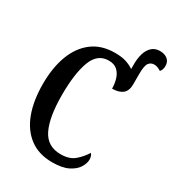

<svg xmlns="http://www.w3.org/2000/svg" viewBox="-205 -985 1019 1116"><g transform="rotate(30 304.5 -427.0)"><path d="M318 10Q227 10 166 -36Q105 -82 74.5 -164.5Q44 -247 44 -358Q44 -468 75 -550Q106 -632 167 -678Q228 -724 318 -724Q363 -724 392.5 -714.5Q422 -705 445 -689V-724Q445 -761 454.5 -793Q464 -825 485 -844.5Q506 -864 539 -864Q570 -864 589.5 -848.5Q609 -833 609 -804Q609 -777 595 -763Q584 -770 573 -774.5Q562 -779 549 -779Q526 -779 513 -761Q500 -743 500 -688V-619Q500 -574 475.5 -554.5Q451 -535 406 -535Q406 -567 397 -597.5Q388 -628 367 -647.5Q346 -667 309 -667Q234 -667 203 -584.5Q172 -502 172 -358Q172 -210 209.5 -132.5Q247 -55 337 -55Q396 -55 430 -84.5Q464 -114 486 -150Q492 -145 495.5 -134Q499 -123 499 -112Q499 -87 481.5 -58.5Q464 -30 424.5 -10Q385 10 318 10Z"/></g></svg>

Font: Noto Serif ExtraCondensed SemiBold
Style: Regular
Weight: 600
Width: 2
Designer: Monotype Design Team
Foundry: Monotype Imaging Inc.
Version: Version 2.015; ttfautohint (v1.8.4.7-5d5b)